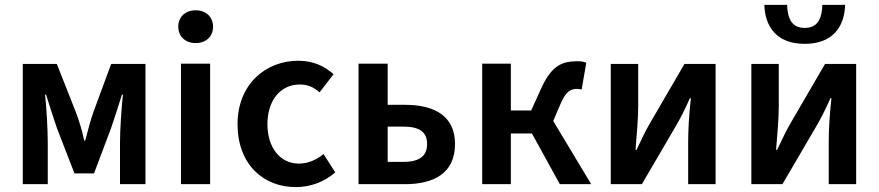

<svg xmlns="http://www.w3.org/2000/svg" viewBox="-20 -752 3590 784"><path d="M73 0H175V-172C175 -221 170 -312 164 -366H168C182 -321 198 -271 212 -230L284 -44H364L434 -230C448 -271 464 -321 478 -366H482C476 -312 470 -221 470 -172V0H574V-491H434L362 -296C350 -262 340 -224 328 -178H324C314 -224 302 -262 289 -296L212 -491H73Z M719 0H838V-492H719ZM779 -576C821 -576 850 -603 850 -643C850 -683 821 -710 779 -710C737 -710 708 -683 708 -643C708 -603 737 -576 779 -576Z M1188 12C1244 12 1302 -7 1349 -48L1301 -123C1273 -100 1239 -84 1200 -84C1125 -84 1072 -148 1072 -245C1072 -343 1126 -407 1204 -407C1235 -407 1260 -397 1285 -375L1342 -449C1306 -481 1260 -504 1198 -504C1066 -504 950 -409 950 -245C950 -82 1054 12 1188 12Z M1444 0H1634C1752 0 1838 -45 1838 -164C1838 -280 1752 -324 1634 -324H1563V-492H1444ZM1563 -91V-235H1627C1693 -235 1724 -213 1724 -164C1724 -115 1693 -91 1627 -91Z M1949 0H2066V-207H2152L2266 0H2394L2239 -258L2271 -333C2293 -382 2313 -389 2337 -389C2344 -389 2349 -388 2355 -386L2374 -496C2364 -500 2352 -502 2339 -502C2276 -502 2235 -485 2194 -400L2149 -301H2066V-492H1949Z M2474 0H2601L2739 -236C2757 -266 2779 -310 2797 -351H2801C2793 -278 2790 -220 2790 -169V0H2902V-491H2775L2637 -254C2619 -224 2597 -178 2579 -140H2575C2581 -212 2586 -270 2586 -322V-491H2474Z M3048 0H3175L3313 -236C3331 -266 3353 -310 3371 -351H3375C3367 -278 3364 -220 3364 -169V0H3476V-491H3349L3211 -254C3193 -224 3171 -178 3153 -140H3149C3155 -212 3160 -270 3160 -322V-491H3048ZM3266 -573C3380 -573 3428 -642 3431 -732H3338C3336 -676 3319 -638 3266 -638C3213 -638 3196 -676 3194 -732H3101C3104 -642 3152 -573 3266 -573Z"/></svg>

Font: Source Sans Pro Semibold
Style: Regular
Weight: 600
Designer: Paul D. Hunt
Foundry: Adobe Systems Incorporated
Version: Version 3.006;hotconv 1.0.111;makeotfexe 2.5.65597